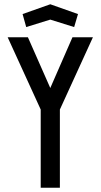

<svg xmlns="http://www.w3.org/2000/svg" viewBox="-20 -881 472 901"><path d="M171 -367 16 -706H111L216 -468L320 -706H416L261 -367V0H171ZM86 -815 216 -861 346 -815 328 -754 216 -789 103 -754Z"/></svg>

Font: Lineal
Style: Regular
Weight: 400
Designer: Created by Frank Adebiaye with contributions from Anton Moglia & Ariel Martín Pérez
Created by Frank ADEBIAYE with FontF
Foundry: Velvetyne Type Foundry
Version: Version 2.000